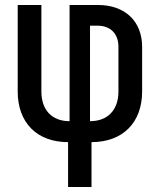

<svg xmlns="http://www.w3.org/2000/svg" viewBox="-20 -570 640 770"><path d="M347 180V0C473 0 550 -79 550 -203V-382C550 -485 481 -550 373 -550H259V-84C188 -84 146 -129 146 -203V-550H51V-203C51 -79 127 0 253 0V180ZM341 -467H371C423 -467 455 -435 455 -382V-203C455 -129 412 -84 341 -84Z"/></svg>

Font: Tekne LDO SemiBold
Style: Regular
Weight: 600
Monospace: yes
Designer: Alessio Laiso, Mario Rullo, Paolo Rosset
Foundry: Alessio Laiso
Version: Version 1.000;hotconv 1.0.109;makeotfexe 2.5.65596